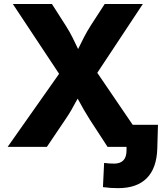

<svg xmlns="http://www.w3.org/2000/svg" viewBox="-20 -748 857 978"><path d="M19 0 325.7 -435.5V-304.7L45.4 -727.5H244.6L314.5 -618.2Q335 -585.9 349.1 -557.6Q363.3 -529.3 375.5 -503.2Q387.7 -477.1 401.9 -451.2H353Q367.7 -477.1 380.4 -503.2Q393.1 -529.3 407.5 -557.6Q421.9 -585.9 442.4 -618.2L513.2 -727.5H707.5L434.1 -314.5V-438L732.4 0H527.8L437 -139.6Q418.9 -168 407 -189Q395 -210 385.3 -228.3Q375.5 -246.6 363.3 -267.6H388.2Q376 -247.1 366 -228.5Q356 -210 344 -188.7Q332 -167.5 313 -139.6L218.8 0ZM582 210.4Q562 210.4 543.5 209.2Q524.9 208 504.4 205.1L510.3 82Q521 83.5 535.9 84.5Q550.8 85.4 561.5 85.4Q592.3 85.4 608.4 68.8Q624.5 52.2 624.5 17.6V0H568.4V-112.3H784.7L781.2 8.3Q778.3 108.4 727.8 159.4Q677.2 210.4 582 210.4Z"/></svg>

Font: Inter 18pt ExtraBold
Style: Regular
Weight: 800
Designer: Rasmus Andersson
Foundry: rsms
Version: Version 4.001;git-66647c0bb